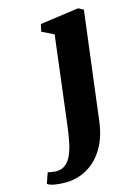

<svg xmlns="http://www.w3.org/2000/svg" viewBox="-244 -623 676 945"><g transform="rotate(-15 94.0 -150.0)"><path d="M207.5 8Q197.5 89.5 163.2 145.2Q129 201 78.5 229Q28 257 -30.5 257Q-59.5 257 -84.8 252.8Q-110 248.5 -121.5 239.5L-102.5 185Q-95 187.5 -82.2 189.5Q-69.5 191.5 -60 191.5Q-31.5 191.5 -12.2 175.8Q7 160 19 132Q31 104 38.5 65.5Q46 27 51.5 -18.5L106 -461.5L45.5 -491L53.5 -528L250.5 -555.5L276.5 -541.5Z"/></g></svg>

Font: Merriweather 48pt Black
Style: Italic
Weight: 900
Italic angle: -7.8°
Version: Version 2.101